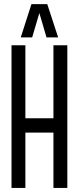

<svg xmlns="http://www.w3.org/2000/svg" viewBox="-20 -922 387 942"><path d="M36.5 0V-700H104.5V-341.9H242.2V-700H310.3V0H242.2V-271.5H104.5V0ZM81.8 -738.5 134.2 -901.7H211.9L265.3 -738.5H208.2L173.1 -858L137.8 -738.5Z"/></svg>

Font: Georama ExtraCondensed Thin
Style: Regular
Weight: 100
Width: 2
Designer: Jean-Baptiste Levee
Foundry: Production Type
Version: Version 1.001